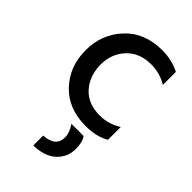

<svg xmlns="http://www.w3.org/2000/svg" viewBox="-233 -598 936 936"><g transform="rotate(45 235.5 -129.5)"><path d="M427 -20Q378 10 302 10Q183 10 112 -65Q41 -140 41 -252Q41 -361 112.5 -438.5Q184 -516 306 -516Q372 -516 427 -488V-398Q378 -429 316 -429Q237 -429 189.5 -379Q142 -329 142 -251Q144 -174 189 -124.5Q234 -75 315 -75Q375 -75 427 -108ZM348 123Q348 179 307 217.5Q266 256 189 257V189Q271 184 271 120Q271 88 246 51H330Q348 76 348 123Z"/></g></svg>

Font: Hind Siliguri Medium
Style: Regular
Weight: 500
Designer: Jyotish Sonowal
Foundry: Indian Type Foundry
Version: Version 1.001;PS 1.0;hotconv 1.0.86;makeotf.lib2.5.63406; tt